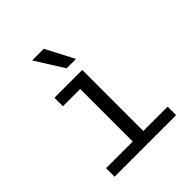

<svg xmlns="http://www.w3.org/2000/svg" viewBox="-210 -926 1070 1070"><g transform="rotate(-45 325.0 -391.5)"><path d="M290 0V-548H373V0ZM80 0V-67H565V0ZM154 -481V-548H332V-481ZM392 -616H318L213 -783H305Z"/></g></svg>

Font: Azeret Mono Thin Light
Style: Regular
Weight: 300
Version: Version 1.002